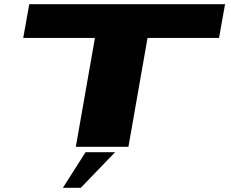

<svg xmlns="http://www.w3.org/2000/svg" viewBox="-20 -695 1094 909"><path d="M339 0 429.5 -515.5H90L118.5 -675H1045.5L1017 -515.5H678.5L588 0ZM277.7 194.2 385 25.7H524.9L362.3 194.2Z"/></svg>

Font: Anybody UltraExpanded ExtraBold
Style: Italic
Weight: 800
Width: 9
Italic angle: -10°
Designer: Tyler Finck
Foundry: Etcetera Type Company
Version: Version 1.010; ttfautohint (v1.8.3) -l 8 -r 50 -G 200 -x 14 